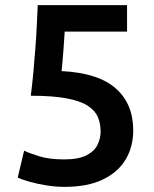

<svg xmlns="http://www.w3.org/2000/svg" viewBox="-20 -713 600 748"><path d="M231 15Q196 15 159.5 9Q123 3 93.5 -5.5Q64 -14 49 -21L74 -126Q97 -115 135 -103.5Q173 -92 230 -92Q286 -92 317 -108Q348 -124 360 -149Q372 -174 372 -200Q372 -232 361 -257.5Q350 -283 321 -301.5Q292 -320 238.5 -330Q185 -340 100 -340Q106 -387 110 -432Q114 -477 117.5 -521Q121 -565 123 -607.5Q125 -650 127 -693H475V-590H232Q231 -573 229.5 -552Q228 -531 226.5 -509Q225 -487 223 -468Q221 -449 220 -436Q362 -429 430.5 -369Q499 -309 499 -205Q499 -142 470 -92.5Q441 -43 381.5 -14Q322 15 231 15Z"/></svg>

Font: Ubuntu Sans Mono SemiBold
Style: Regular
Weight: 600
Monospace: yes
Designer: Dalton Maag Ltd
Foundry: Dalton Maag Ltd
Version: Version 1.006